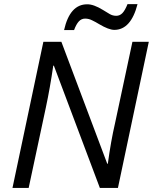

<svg xmlns="http://www.w3.org/2000/svg" viewBox="-20 -918 747 938"><path d="M556.2 0H467.8L243.2 -597.2H240.2Q224.6 -489.3 204.1 -393.1L120.1 0H41L191.9 -713.9H279.8L503.9 -118.2H506.8Q521.5 -227.5 542 -315.9L627 -713.9H707ZM538.1 -772Q510.7 -772.5 464.8 -799.8Q447.3 -810.5 430.7 -818.4Q414.1 -827.1 396 -827.1Q377.9 -827.1 365.2 -813.5Q352.5 -799.8 341.8 -771H293Q321.3 -897 405.8 -897Q437.5 -897.5 483.4 -869.1Q501 -858.4 515.6 -849.6Q530.3 -840.8 547.9 -840.8Q565.4 -840.8 578.1 -854Q590.8 -867.2 603 -897.9H651.9Q619.6 -772 538.1 -772Z"/></svg>

Font: OpenSans-Italic
Style: Italic
Weight: 400
Italic angle: -12°
Foundry: Ascender Corporation
Version: Version 1.10